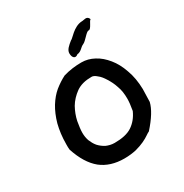

<svg xmlns="http://www.w3.org/2000/svg" viewBox="-158 -818 878 918"><g transform="rotate(-30 281.0 -358.5)"><path d="M460 -680C451 -678 439 -636 425 -638C412 -640 387 -601 369 -594C352 -587 344 -568 321 -566C305 -552 290 -563 290 -589C290 -608 308 -623 328 -639C338 -641 372 -690 418 -692C430 -691 451 -705 460 -680ZM507 -196C499 -162 474 -122 433 -76C428 -74 422 -70 413 -64C405 -58 395 -53 381 -46C368 -40 352 -34 333 -29C315 -25 293 -22 267 -22C217 -22 174 -35 140 -62C106 -90 80 -132 61 -190C61 -195 60 -200 60 -204V-219C60 -261 65 -296 73 -328C82 -360 94 -388 108 -411C123 -435 139 -454 158 -470C178 -486 198 -499 218 -509C252 -519 286 -523 318 -523C342 -523 365 -517 387 -505C410 -493 429 -476 447 -454C465 -432 479 -406 490 -374C502 -342 508 -306 509 -266ZM415 -199C420 -227 422 -248 422 -263C422 -289 419 -312 411 -333C404 -355 395 -372 385 -388C375 -404 366 -416 354 -425C343 -435 334 -439 326 -439C291 -439 263 -432 240 -416C218 -400 200 -381 187 -359C175 -337 166 -314 161 -290C157 -266 154 -246 154 -229C154 -214 156 -200 161 -185C167 -171 173 -159 183 -147C193 -136 205 -127 218 -120C232 -114 247 -110 264 -110C305 -110 337 -117 360 -132C384 -148 402 -170 415 -199Z"/></g></svg>

Font: Gaegu
Style: Bold
Weight: 700
Designer: JIKJI
Foundry: JIKJI
Version: Version 1.00